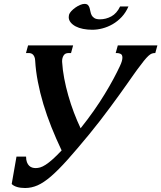

<svg xmlns="http://www.w3.org/2000/svg" viewBox="-20 -947 822 978"><path d="M296.4 -631.8Q298.8 -591.3 307.1 -547.6Q315.4 -503.9 327.9 -460.2Q340.3 -416.5 356.4 -374Q372.6 -331.5 390.6 -293.5Q427.2 -339.4 458 -383.3Q488.8 -427.2 513.4 -467.8Q538.1 -508.3 557.4 -544.2Q576.7 -580.1 590.8 -610.4Q597.7 -625 600.6 -635.5Q603.5 -646 603.5 -653.3Q603.5 -668 594.7 -672.4Q585.9 -676.8 575.2 -676.8H569.3L580.1 -715.8H781.7L771 -676.8H768.6Q760.3 -676.8 752.7 -673.8Q745.1 -670.9 735.6 -662.1Q726.1 -653.3 712.6 -636.7Q699.2 -620.1 679.2 -592.8Q673.3 -585 660.6 -566.9Q647.9 -548.8 629.9 -523.2Q611.8 -497.6 589.4 -466.3Q566.9 -435.1 541.7 -401.1Q516.6 -367.2 489.5 -332Q462.4 -296.9 435.1 -263.7Q371.1 -186 324.2 -133.5Q277.3 -81.1 240 -48.8Q202.6 -16.6 171.4 -2.9Q140.1 10.7 107.9 10.7Q84.5 10.7 66.7 5.4Q48.8 0 39.6 -9.8L64 -149.4H112.8Q112.8 -132.3 117.2 -120.8Q121.6 -109.4 128.4 -102.8Q135.3 -96.2 143.8 -93.5Q152.3 -90.8 161.6 -90.8Q172.4 -90.8 184.6 -94.2Q196.8 -97.7 212.4 -107.7Q228 -117.7 247.8 -135.3Q267.6 -152.8 293.9 -180.7Q265.6 -240.2 241.9 -299.6Q218.3 -358.9 200.9 -416.7Q183.6 -474.6 172.9 -530.3Q162.1 -585.9 159.2 -637.7Q158.7 -649.4 155.5 -657Q152.3 -664.6 147.9 -668.9Q143.6 -673.3 137.9 -675Q132.3 -676.8 127.4 -676.8H112.3L123 -715.8H352.5L341.8 -676.8H329.1Q311.5 -676.8 304 -664.3Q296.4 -651.9 296.4 -636.2ZM634.3 -914.1Q621.1 -883.3 600.1 -860.8Q579.1 -838.4 554.2 -824Q529.3 -809.6 502.4 -802.5Q475.6 -795.4 450.2 -795.4Q425.3 -795.4 403.3 -799.8Q381.3 -804.2 365.2 -812.7Q349.1 -821.3 339.6 -833.3Q330.1 -845.2 330.1 -859.9Q330.1 -864.7 331.5 -871.6Q334 -880.4 343 -890.1Q352.1 -899.9 363.8 -908.2Q375.5 -916.5 388.2 -921.9Q400.9 -927.2 410.2 -927.2Q422.4 -927.2 428 -921.4Q433.6 -915.5 436.3 -906.7Q439 -897.9 440.7 -887.9Q442.4 -877.9 447 -869.1Q451.7 -860.4 461.4 -854.5Q471.2 -848.6 489.3 -848.6Q519.5 -848.6 547.1 -863.5Q574.7 -878.4 591.8 -914.1Z"/></svg>

Font: Arian AMU Serif
Style: Bold Italic
Weight: 700
Italic angle: -15°
Designer: Ruben Hakobyan (Tarumian)
Foundry: Ruben Hakobyan (Tarumian)
Version: Version 1.002